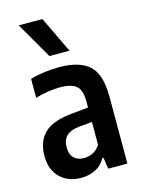

<svg xmlns="http://www.w3.org/2000/svg" viewBox="-122 -879 713 960"><g transform="rotate(-15 234.0 -399.0)"><path d="M177 9.5Q110.5 9.5 68.8 -31.2Q27 -72 27 -144Q27 -220 72.5 -262.8Q118 -305.5 220.5 -313.5L300.5 -321.5V-353Q300.5 -412 274.5 -433.8Q248.5 -455.5 190 -455.5Q162.5 -455.5 128.8 -450.5Q95 -445.5 62.5 -435.5V-533.5Q95.5 -543.5 135.8 -548.8Q176 -554 212 -554Q317 -554 367.5 -508.5Q418 -463 418 -347.5V0H319L310 -58.5H304Q283.5 -22.5 250.5 -6.5Q217.5 9.5 177 9.5ZM145.5 -157.5Q145.5 -119 164.8 -100.8Q184 -82.5 217 -82.5Q237.5 -82.5 259.8 -92Q282 -101.5 300.5 -128V-246.5L233 -240.5Q145.5 -232.5 145.5 -157.5ZM180.5 -620 72 -808H194.5L284.5 -620Z"/></g></svg>

Font: Encode Sans Cnd SmBold
Style: Regular
Weight: 600
Width: 3
Designer: Multiple Designers
Foundry: Impallari Type
Version: Version 3.002; ttfautohint (v1.8.3) -l 8 -r 50 -G 200 -x 14 